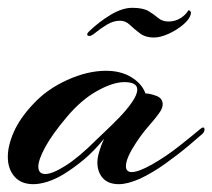

<svg xmlns="http://www.w3.org/2000/svg" viewBox="-30 -470 543 491"><path d="M55 1Q24 1 7 -18.5Q-10 -38 -10 -69Q-10 -98 5.5 -133Q21 -168 55 -204Q90 -242 142 -265.5Q194 -289 241 -289Q279 -289 306 -272.5Q333 -256 342 -231Q353 -231 369.5 -225Q386 -219 386 -203Q386 -192 375 -178Q368 -168 350.5 -148Q333 -128 318 -105Q306 -87 299 -71.5Q292 -56 292 -45Q292 -30 307 -30Q324 -30 358 -49Q395 -70 429 -97Q463 -124 482 -140Q487 -144 489 -144Q493 -144 493 -139Q493 -133 488 -128Q479 -120 453 -98Q427 -76 393.5 -52Q360 -28 328 -13Q312 -6 298.5 -2.5Q285 1 274 1Q247 1 233 -14.5Q219 -30 219 -55Q219 -65 222 -76Q225 -87 229 -98L236 -115Q210 -83 184 -61.5Q158 -40 132 -24Q110 -11 90.5 -5Q71 1 55 1ZM86 -25Q104 -25 138 -46.5Q172 -68 217 -113Q223 -119 239.5 -134.5Q256 -150 275 -169.5Q294 -189 307.5 -208.5Q321 -228 321 -241Q321 -260 288 -260Q259 -260 218.5 -237.5Q178 -215 141 -171Q103 -126 85.5 -93.5Q68 -61 68 -44Q68 -25 86 -25ZM363 -374Q342 -374 327.5 -385Q313 -396 302 -406.5Q291 -417 277 -417Q260 -417 243.5 -407Q227 -397 215.5 -387.5Q204 -378 199 -378Q193 -378 193 -382Q193 -385 197 -389Q224 -415 253.5 -432.5Q283 -450 308 -450Q336 -450 350 -441.5Q364 -433 374.5 -424Q385 -415 401 -415Q418 -415 431.5 -423.5Q445 -432 452 -444Q460 -442 458 -434Q455 -421 438.5 -407Q422 -393 401 -383.5Q380 -374 363 -374Z"/></svg>

Font: Arizonia
Style: Regular
Weight: 400
Designer: Robert E. Leuschke
Foundry: Robert E. Leuschke
Version: Version 1.010; ttfautohint (v1.8.4.7-5d5b)